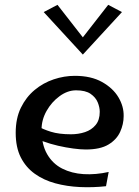

<svg xmlns="http://www.w3.org/2000/svg" viewBox="-20 -769 577 795"><path d="M419 2Q365 8 311 5.5Q257 3 209 -10Q161 -23 124 -49.5Q87 -76 66 -117.5Q45 -159 45 -219Q45 -279 66.5 -323Q88 -367 123.5 -396.5Q159 -426 202.5 -440.5Q246 -455 290 -455Q357 -455 402.5 -429.5Q448 -404 470.5 -366Q493 -328 492 -288Q492 -255 477.5 -223Q463 -191 429 -170.5Q395 -150 335 -150Q314 -150 283.5 -154Q253 -158 220.5 -165.5Q188 -173 159.5 -183.5Q131 -194 114 -207L138 -246Q157 -234 190.5 -223.5Q224 -213 274 -213Q305 -213 332 -222Q359 -231 376 -251.5Q393 -272 393 -306Q393 -325 384.5 -345.5Q376 -366 355 -380.5Q334 -395 295 -395Q260 -395 227 -371Q194 -347 173 -310Q152 -273 152 -232Q152 -171 175 -131Q198 -91 237.5 -71Q277 -51 326.5 -48Q376 -45 430 -57ZM218 -749 335 -599 323 -543 161 -719ZM428 -749 485 -719 323 -543 311 -599Z"/></svg>

Font: Marhey Light
Style: Regular
Weight: 300
Designer: Nur Syamsi & Bustanul Arifin
Foundry: Namelatype
Version: Version 1.000